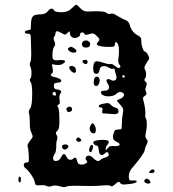

<svg xmlns="http://www.w3.org/2000/svg" viewBox="-20 -715 720 799"><path d="M209 -317Q215 -317 212 -328Q208 -337 200 -329Q197 -325 200 -321Q203 -317 209 -317ZM494 -392Q499 -392 499 -397Q499 -402 494 -402Q489 -402 489 -397Q489 -392 494 -392ZM237 -577Q223 -585 218 -585Q211 -585 211 -576Q211 -570 207 -564.5Q203 -559 203 -555Q203 -549 206 -544Q212 -530 208 -525Q198 -513 198 -483Q198 -472 201 -469Q206 -462 229 -465H237Q251 -465 251 -460Q251 -456 241 -449Q231 -443 213 -445L196 -448L199 -431Q202 -413 197 -410Q184 -402 200 -396Q203 -395 208 -394Q235 -388 235 -378Q235 -372 220 -371Q210 -370 207 -367.5Q204 -365 204 -357Q204 -344 216 -343Q235 -341 235 -332Q235 -331 231 -325Q225 -317 228 -300Q231 -282 224 -280Q215 -276 221 -270Q227 -261 227 -222V-203Q227 -178 219 -171Q209 -164 215 -154Q222 -144 217 -133Q214 -125 214 -109Q214 -84 209 -77Q201 -65 201 -57Q201 -45 212 -45Q227 -45 235 -62Q241 -74 246 -74Q251 -74 257 -62Q263 -50 273 -50Q280 -50 285 -55Q297 -67 302 -42Q304 -30 320 -30Q329 -30 336 -34Q347 -40 341 -46Q335 -52 336.5 -58.5Q338 -65 346 -67Q356 -70 368 -57Q380 -45 388 -45Q394 -45 400 -51Q403 -55 418 -59.5Q433 -64 433 -71Q433 -74 430 -79Q426 -86 417 -77Q410 -70 404 -70Q392 -70 391 -91Q389 -109 383 -109Q376 -109 371 -116Q368 -119 368 -122Q368 -131 403 -133H408Q433 -133 433 -124Q433 -121 428 -114Q420 -104 420 -96Q420 -90 421 -90L429 -99Q436 -110 456 -107H462Q478 -107 478 -114Q478 -119 467 -124Q450 -130 450 -145Q450 -151 453 -160Q455 -170 459 -173Q463 -176 472 -176Q483 -176 485 -179Q487 -182 487 -198Q487 -220 491 -242Q493 -254 493 -257Q493 -266 479 -281Q464 -296 468 -298L472 -300Q496 -309 496 -321Q496 -324 494 -326Q490 -332 480 -332Q471 -332 465 -325Q454 -314 430 -314Q420 -314 413 -317Q400 -322 400 -330Q400 -337 409 -337Q434 -337 434 -351Q434 -359 427 -369Q419 -382 427 -385Q428 -385 429 -385.5Q430 -386 431 -386Q435 -386 441.5 -382.5Q448 -379 452 -379Q453 -379 459 -381Q468 -386 463 -403Q457 -421 457 -426Q455 -432 450 -429Q446 -426 432 -434Q423 -440 413 -440Q396 -440 394 -423Q393 -410 383 -408H380Q368 -408 368 -427V-435Q369 -460 383 -460Q390 -460 407 -455Q426 -448 437 -448Q438 -448 440 -448L441 -449H443Q448 -449 458.5 -440.5Q469 -432 474 -432H475Q476 -433 477 -433Q485 -436 478 -445Q472 -451 472 -463Q472 -465 474 -481Q475 -489 475 -503Q475 -519 473 -525Q468 -539 463 -540Q459 -540 458 -530Q458 -527 457 -525Q456 -523 454.5 -522Q453 -521 449.5 -520.5Q446 -520 440 -520H422Q383 -522 383 -532Q383 -536 389 -542Q394 -548 393.5 -551.5Q393 -555 383 -565Q372 -576 365 -576Q360 -576 351 -573Q333 -567 331 -574Q329 -581 321 -580Q313 -579 313 -571Q313 -565 306 -561Q299 -557 291 -557Q283 -557 279 -561Q271 -567 271 -577Q271 -582 270.5 -583.5Q270 -585 268 -584Q266 -583 261 -578Q254 -571 250.5 -571Q247 -571 237 -577ZM278 -680Q293 -695 297 -695Q302 -695 315 -680Q327 -667 345 -667Q359 -667 370 -668H387Q415 -668 422 -662Q434 -654 441 -658Q451 -661 468 -649Q489 -637 501 -632Q515 -628 520 -611Q528 -580 555 -567Q569 -559 568 -549V-543Q568 -530 573 -515.5Q578 -501 582 -501Q588 -501 596 -486Q601 -476 601 -473Q601 -469 590 -453Q577 -435 583 -426Q588 -418 588 -405Q588 -393 583 -388Q577 -382 586 -375Q594 -369 588 -355Q582 -343 588 -332Q593 -323 583 -316Q575 -311 575 -306Q575 -303 580 -283Q585 -263 585 -246V-241Q583 -228 587 -222Q591 -216 591 -198Q591 -178 586 -158Q583 -144 590 -136Q598 -128 591 -115Q584 -103 582 -89Q578 -72 529 -15Q516 0 516 20Q517 32 519.5 34.5Q522 37 533 36H539Q549 36 549 39Q549 48 517 51Q497 53 495 53Q485 53 481 47Q477 41 473.5 41.5Q470 42 460 51Q446 64 441 59Q438 56 426 56Q413 56 404 57Q388 59 356 59Q320 59 291 58Q262 58 255 62Q248 66 228 60Q218 57 209 57Q204 57 196 59Q184 64 175 59Q163 54 147 56Q134 57 130 55Q126 53 125 44Q123 32 110 12.5Q97 -7 86 -15Q79 -21 79 -28Q79 -39 92 -39Q97 -39 98.5 -41Q100 -43 100 -52V-68Q98 -98 95 -104Q92 -112 104 -128Q116 -142 116 -148Q116 -151 109 -167Q104 -176 104 -205Q104 -234 101 -242Q97 -253 105 -263Q114 -274 114 -325Q114 -367 107 -374Q101 -382 107 -389Q111 -394 111 -410Q111 -429 106 -438Q101 -448 107 -459Q110 -465 110 -492Q110 -507 109 -532.5Q108 -558 108 -562Q108 -570 105 -572.5Q102 -575 94 -575Q83 -575 83.5 -581.5Q84 -588 96 -589Q108 -591 108 -594Q108 -608 109 -619Q110 -640 117.5 -647.5Q125 -655 145 -655Q168 -655 178 -667Q187 -679 195 -679Q201 -679 205 -672Q209 -664 237 -664Q263 -664 278 -680ZM329 -545Q335 -547 337 -547Q344 -547 349.5 -542.5Q355 -538 355 -531Q355 -517 338 -517Q333 -517 330 -518Q321 -521 321 -531Q321 -540 329 -545ZM266 -516Q273 -521 276.5 -520.5Q280 -520 290 -513Q298 -508 298 -503Q298 -496 287 -496Q276 -496 268 -503Q258 -511 266 -516ZM324 -462Q326 -466 336 -466Q343 -466 344.5 -459.5Q346 -453 340 -449Q335 -446 328 -452Q321 -458 324 -462ZM269 -437Q272 -442 282 -440Q296 -438 296 -420Q296 -412 289 -412Q283 -412 275.5 -420Q268 -428 268 -434V-435Q269 -436 269 -437ZM373 -389Q376 -396 383.5 -396Q391 -396 393 -389Q395 -383 395 -380Q395 -372 390.5 -364.5Q386 -357 380 -357Q370 -357 370 -373Q370 -380 373 -389ZM408 -283Q423 -286 428 -286Q435 -286 442 -278Q451 -269 461 -267Q473 -265 473 -251Q473 -240 455 -240Q449 -240 434.5 -241.5Q420 -243 415 -243Q408 -242 406 -244.5Q404 -247 406 -255Q409 -268 399 -268Q391 -268 391 -272Q391 -280 408 -283ZM261 -268Q266 -271 269 -271Q280 -271 280 -259Q280 -252 269 -249Q261 -247 257.5 -255.5Q254 -264 261 -268ZM356 -191Q360 -199 362.5 -201Q365 -203 368 -201Q371 -199 375 -191Q379 -183 379 -175Q379 -160 369 -160Q361 -160 356 -169Q350 -180 356 -191ZM298 -138Q306 -149 316 -136Q322 -129 313 -126Q306 -123 300.5 -127.5Q295 -132 298 -138ZM242 -96Q238 -100 238 -104Q238 -114 252 -114Q261 -114 264 -108Q267 -103 258 -96Q249 -89 242 -96ZM357 -82Q351 -82 351 -91Q351 -98 354.5 -105Q358 -112 362 -112H363Q364 -111 365 -111Q367 -109 367 -106Q367 -99 364 -90.5Q361 -82 357 -82ZM603 -2Q609 -10 616 -10Q623 -10 623 -2Q623 5 610 5Q602 5 600.5 3.5Q599 2 603 -2ZM57 28Q57 20 62 20Q67 20 67 33Q67 38 65.5 41.5Q64 45 62 44Q57 42 57 38ZM581 35Q590 22 603 36Q606 39 606 43Q606 49 597 49Q589 49 584 45Q579 42 581 35Z"/></svg>

Font: Senatorium Sm3
Style: Regular
Weight: 400
Designer: crossinguard
Version: Version 001.006